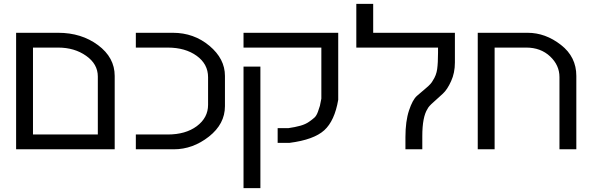

<svg xmlns="http://www.w3.org/2000/svg" viewBox="-20 -769 3040 989"><path d="M483.9 -76.2V-375Q483.9 -439 423.8 -481.4Q363.8 -523.9 279.8 -523.9H149.9V-76.2ZM279.8 -600.1Q399.4 -600.1 484.9 -536.6Q570.8 -472.7 570.8 -377.9V0H63V-600.1Z M1051.8 -371.1Q1051.8 -439 993.2 -481.4Q934.6 -523.9 843.8 -523.9H679.7V-600.1H870.6Q978.5 -600.1 1058.6 -533.2Q1138.7 -466.3 1138.7 -377.9V-222.2Q1138.7 -130.4 1056.2 -65.4Q973.1 0 875.5 0H679.7V-76.2H843.8Q936 -76.2 993.7 -119.1Q1051.8 -162.6 1051.8 -229Z M1321.3 -425.8V200.2H1234.4V-425.8ZM1722.2 -254.9Q1703.6 -146.5 1650.4 -98.1Q1596.7 -49.3 1472.2 -33.2H1410.2V-108.9H1465.3Q1500 -113.8 1527.8 -121.6Q1553.7 -128.9 1571.8 -141.6Q1591.3 -155.3 1600.1 -163.6Q1610.4 -173.3 1617.7 -193.4Q1627 -219.2 1627.9 -224.1Q1630.4 -236.3 1635.3 -261.2V-523.9H1234.4V-600.1H1722.2Z M2323.2 -446.8Q2323.2 -393.6 2303.7 -351.1Q2284.2 -307.6 2261.2 -286.6Q2237.8 -264.6 2213.4 -243.2Q2187.5 -220.7 2182.1 -208Q2155.3 -166.5 2155.3 -67.9V0H2068.4V-63Q2068.4 -144.5 2086.9 -200.2Q2105 -254.9 2127.4 -274.9Q2146.5 -292 2175.3 -315.9Q2201.7 -337.9 2209.5 -354Q2227.5 -380.9 2231.9 -413.1Q2236.3 -445.3 2236.3 -498V-523.9H1815.4V-749H1902.3V-600.1H2323.2Z M2861.8 -372.1Q2861.8 -433.1 2813.5 -478.5Q2765.1 -523.9 2690.9 -523.9H2527.8V0H2440.9V-600.1H2697.8Q2789.6 -600.1 2869.6 -537.6Q2948.7 -476.1 2948.7 -377.9V0H2861.8Z"/></svg>

Font: Miedinger*
Style: Book
Weight: 400
Version: Version 001.000